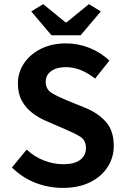

<svg xmlns="http://www.w3.org/2000/svg" viewBox="-20 -895 606 927"><path d="M283.2 12.2Q213.9 12.2 150.4 -12.7Q86.9 -37.6 37.6 -86.4L108.9 -172.9Q144.5 -138.7 191.7 -120.4Q238.8 -102.1 285.6 -102.1Q339.4 -102.1 367.2 -123.3Q395 -144.5 395 -180.2Q395 -218.3 366.5 -235.6Q337.9 -252.9 292.5 -272L202.6 -311Q168.9 -325.2 137.5 -348.6Q106 -372.1 86.2 -407.5Q66.4 -442.9 66.4 -491.7Q66.4 -545.9 96.2 -589.8Q126 -633.8 178.5 -659.7Q231 -685.5 298.3 -685.5Q358.9 -685.5 413.6 -663.1Q468.3 -640.6 508.3 -602.5L439 -515.6Q406.2 -542 370.4 -556.4Q334.5 -570.8 298.3 -570.8Q253.4 -570.8 227.1 -551.8Q200.7 -532.7 200.7 -499.5Q200.7 -462.9 231.7 -444.8Q262.7 -426.8 305.7 -409.2L394 -373.5Q455.1 -348.1 492.2 -305.7Q529.3 -263.2 529.3 -190.4Q529.3 -135.3 500 -89.1Q470.7 -43 415.5 -15.4Q360.4 12.2 283.2 12.2ZM228.5 -724.6 130.9 -839.8 188.5 -875 296.9 -786.6H300.8L409.2 -875L466.8 -839.8L369.1 -724.6Z"/></svg>

Font: Akatab ExtraBold
Style: Regular
Weight: 800
Designer: SIL International
Foundry: SIL International
Version: Version 3.000